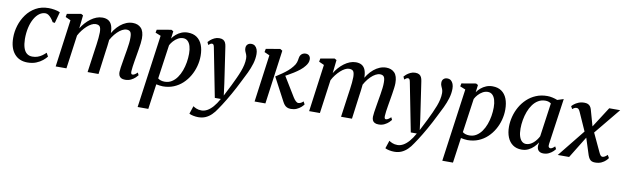

<svg xmlns="http://www.w3.org/2000/svg" viewBox="-47 -1099 6151 1896"><g transform="rotate(10 3028.0 -151.0)"><path d="M208 10Q124 10 76 -47.2Q28 -104.5 28 -207Q27.5 -267.5 46.2 -328.8Q65 -390 102.2 -441.5Q139.5 -493 195 -524.2Q250.5 -555.5 323 -555.5Q350.5 -555.5 383 -550Q415.5 -544.5 438 -534L407.5 -422L385.5 -425Q373.5 -446.5 359.5 -463.2Q345.5 -480 330.8 -489.8Q316 -499.5 301 -499.5Q268.5 -499.5 240 -478.8Q211.5 -458 189.8 -419.8Q168 -381.5 156 -329.5Q144 -277.5 144 -214.5Q145 -161.5 156.5 -126.2Q168 -91 190.5 -73.2Q213 -55.5 245.5 -55.5Q274.5 -55.5 298 -63.8Q321.5 -72 341.5 -86Q361.5 -100 379.5 -118L399 -82.5Q385 -64 358.8 -42.2Q332.5 -20.5 294.8 -5.2Q257 10 208 10Z M669 -543.5 654.5 -410.5Q672 -439.5 695.2 -465.8Q718.5 -492 745.8 -512.2Q773 -532.5 802.5 -544Q832 -555.5 862.5 -555.5Q898.5 -555.5 922.2 -541Q946 -526.5 957.8 -496.5Q969.5 -466.5 970 -419Q970 -412.5 969.2 -404.2Q968.5 -396 967.8 -386.5Q967 -377 965.5 -367L950 -380.5Q967.5 -419.5 991.2 -451.5Q1015 -483.5 1043 -506.8Q1071 -530 1102.5 -542.8Q1134 -555.5 1167 -555.5Q1219 -555.5 1250.2 -523.5Q1281.5 -491.5 1281.5 -419.5Q1281.5 -399.5 1277.8 -369.5Q1274 -339.5 1268.5 -306.5Q1263 -273.5 1258 -244Q1253.5 -217.5 1248.5 -188Q1243.5 -158.5 1239.8 -131.2Q1236 -104 1235 -83.5Q1234.5 -67 1238.2 -59.8Q1242 -52.5 1250 -52.5Q1260.5 -52.5 1272 -59.2Q1283.5 -66 1300 -81.5L1312 -56.5Q1305.5 -47.5 1289 -31.5Q1272.5 -15.5 1246.8 -2.5Q1221 10.5 1187.5 10.5Q1163 10.5 1148 2.2Q1133 -6 1126.8 -20.5Q1120.5 -35 1120.5 -55Q1121 -73 1125 -101.2Q1129 -129.5 1134.8 -161.5Q1140.5 -193.5 1145 -223.5Q1150 -252 1155.5 -285Q1161 -318 1164.8 -350Q1168.5 -382 1168 -407.5Q1168 -449.5 1156 -464.8Q1144 -480 1117.5 -480Q1097 -480 1073.5 -467.5Q1050 -455 1026.5 -432Q1003 -409 982.5 -378.2Q962 -347.5 947.5 -311.5L967.5 -378Q966 -356.5 963.5 -332.5Q961 -308.5 958 -284.2Q955 -260 951.5 -238L920 0H810.5L841.5 -222Q846 -251.5 850.5 -284.8Q855 -318 858.2 -349.8Q861.5 -381.5 861.5 -407Q861 -450.5 849 -465.5Q837 -480.5 807.5 -480.5Q788.5 -480.5 766.5 -469.2Q744.5 -458 722.2 -437.8Q700 -417.5 679.8 -391.5Q659.5 -365.5 645 -337L598.5 0H490.5L555 -474.5L503 -498L509 -530.5L648.5 -555Z M1357 254 1458.5 -478 1404 -500 1410 -530.5 1553.5 -555 1574 -543.5 1564.5 -469.5Q1580 -492.5 1603.2 -512.2Q1626.5 -532 1655.8 -544Q1685 -556 1718.5 -556Q1773 -556 1809.2 -530.8Q1845.5 -505.5 1863.8 -459.5Q1882 -413.5 1882 -350Q1882 -298.5 1868.2 -246.8Q1854.5 -195 1827.8 -148.8Q1801 -102.5 1762.8 -66.8Q1724.5 -31 1675 -10.5Q1625.5 10 1566 10Q1550 10 1532.8 7.2Q1515.5 4.5 1499.5 1.5L1464 254ZM1508 -59.5Q1520.5 -49 1537.8 -43.8Q1555 -38.5 1576 -38.5Q1615 -38.5 1645.5 -57.5Q1676 -76.5 1698.8 -108.5Q1721.5 -140.5 1736.5 -181.2Q1751.5 -222 1758.8 -266Q1766 -310 1766 -352Q1766 -395.5 1756.5 -427.2Q1747 -459 1728.5 -476.2Q1710 -493.5 1683 -493.5Q1656 -493.5 1631.2 -479.5Q1606.5 -465.5 1587.2 -444.2Q1568 -423 1556.5 -400.5Z M1996 -457Q1992.5 -476 1987 -482.8Q1981.5 -489.5 1973 -489.5Q1964.5 -489.5 1956.2 -484.8Q1948 -480 1937 -470.5L1925 -498Q1931 -506 1947 -519.8Q1963 -533.5 1985.5 -544.5Q2008 -555.5 2034 -555.5Q2059 -555.5 2073.5 -547Q2088 -538.5 2095.8 -522.8Q2103.5 -507 2106.5 -485Q2113 -441 2119.8 -395.5Q2126.5 -350 2133.2 -304.2Q2140 -258.5 2146.8 -212.8Q2153.5 -167 2160 -122L2175 -5.5L2233 -119.5Q2253.5 -162 2271 -199.8Q2288.5 -237.5 2301.5 -272Q2314.5 -306.5 2321.8 -339.2Q2329 -372 2329 -404Q2328.5 -427 2322.2 -442.2Q2316 -457.5 2309.8 -471.2Q2303.5 -485 2303.5 -503.5Q2303.5 -527.5 2317.8 -541.2Q2332 -555 2355.5 -555Q2378 -555 2392.5 -543Q2407 -531 2414.8 -510.5Q2422.5 -490 2422.5 -464Q2422.5 -416 2407.8 -367Q2393 -318 2370 -270Q2347 -222 2323 -176Q2305.5 -140.5 2286.8 -105Q2268 -69.5 2249 -35.8Q2230 -2 2211.5 28.5Q2193 59 2176.2 85.2Q2159.5 111.5 2145 132Q2122 168 2095 194.2Q2068 220.5 2035.8 234.8Q2003.5 249 1963 249Q1938.5 249 1912 243.5Q1885.5 238 1872 230L1898.5 150.5Q1908 158.5 1930.5 168.2Q1953 178 1983 178Q2011.5 178 2040 162.5Q2068.5 147 2096.8 115Q2125 83 2152.5 33H2092Z M2485 0 2549.5 -474.5 2497 -498 2503.5 -531 2644.5 -555.5 2667.5 -541.5 2593.5 0ZM2850 10Q2827 10 2811 2.5Q2795 -5 2784 -18.8Q2773 -32.5 2764.5 -49.5L2643 -279Q2676 -300 2705 -320Q2734 -340 2759 -361.5Q2784 -383 2804 -408.5Q2824.5 -433 2831 -455Q2837.5 -477 2839.5 -495Q2842 -515.5 2851 -528.5Q2860 -541.5 2873 -547.5Q2886 -553.5 2900 -553.5Q2924.5 -553.5 2936.8 -539.5Q2949 -525.5 2949.5 -505Q2950 -485.5 2942.2 -468Q2934.5 -450.5 2921 -434.5Q2904 -412 2876.8 -390.2Q2849.5 -368.5 2818.5 -349Q2787.5 -329.5 2759 -313.8Q2730.5 -298 2710.5 -288L2727 -323.5L2859 -107.5Q2872 -86.5 2885.8 -73.5Q2899.5 -60.5 2912.5 -60.5Q2922.5 -60.5 2934.8 -65.8Q2947 -71 2961.5 -85L2976.5 -57.5Q2967.5 -44 2949.8 -28.2Q2932 -12.5 2906.8 -1.2Q2881.5 10 2850 10Z M3210.5 -543.5 3196 -410.5Q3213.5 -439.5 3236.8 -465.8Q3260 -492 3287.2 -512.2Q3314.5 -532.5 3344 -544Q3373.5 -555.5 3404 -555.5Q3440 -555.5 3463.8 -541Q3487.5 -526.5 3499.2 -496.5Q3511 -466.5 3511.5 -419Q3511.5 -412.5 3510.8 -404.2Q3510 -396 3509.2 -386.5Q3508.5 -377 3507 -367L3491.5 -380.5Q3509 -419.5 3532.8 -451.5Q3556.5 -483.5 3584.5 -506.8Q3612.5 -530 3644 -542.8Q3675.5 -555.5 3708.5 -555.5Q3760.5 -555.5 3791.8 -523.5Q3823 -491.5 3823 -419.5Q3823 -399.5 3819.2 -369.5Q3815.5 -339.5 3810 -306.5Q3804.5 -273.5 3799.5 -244Q3795 -217.5 3790 -188Q3785 -158.5 3781.2 -131.2Q3777.5 -104 3776.5 -83.5Q3776 -67 3779.8 -59.8Q3783.5 -52.5 3791.5 -52.5Q3802 -52.5 3813.5 -59.2Q3825 -66 3841.5 -81.5L3853.5 -56.5Q3847 -47.5 3830.5 -31.5Q3814 -15.5 3788.2 -2.5Q3762.5 10.5 3729 10.5Q3704.5 10.5 3689.5 2.2Q3674.5 -6 3668.2 -20.5Q3662 -35 3662 -55Q3662.5 -73 3666.5 -101.2Q3670.5 -129.5 3676.2 -161.5Q3682 -193.5 3686.5 -223.5Q3691.5 -252 3697 -285Q3702.5 -318 3706.2 -350Q3710 -382 3709.5 -407.5Q3709.5 -449.5 3697.5 -464.8Q3685.5 -480 3659 -480Q3638.5 -480 3615 -467.5Q3591.5 -455 3568 -432Q3544.5 -409 3524 -378.2Q3503.5 -347.5 3489 -311.5L3509 -378Q3507.5 -356.5 3505 -332.5Q3502.5 -308.5 3499.5 -284.2Q3496.5 -260 3493 -238L3461.5 0H3352L3383 -222Q3387.5 -251.5 3392 -284.8Q3396.5 -318 3399.8 -349.8Q3403 -381.5 3403 -407Q3402.5 -450.5 3390.5 -465.5Q3378.5 -480.5 3349 -480.5Q3330 -480.5 3308 -469.2Q3286 -458 3263.8 -437.8Q3241.5 -417.5 3221.2 -391.5Q3201 -365.5 3186.5 -337L3140 0H3032L3096.5 -474.5L3044.5 -498L3050.5 -530.5L3190 -555Z M3961 -457Q3957.5 -476 3952 -482.8Q3946.5 -489.5 3938 -489.5Q3929.5 -489.5 3921.2 -484.8Q3913 -480 3902 -470.5L3890 -498Q3896 -506 3912 -519.8Q3928 -533.5 3950.5 -544.5Q3973 -555.5 3999 -555.5Q4024 -555.5 4038.5 -547Q4053 -538.5 4060.8 -522.8Q4068.5 -507 4071.5 -485Q4078 -441 4084.8 -395.5Q4091.5 -350 4098.2 -304.2Q4105 -258.5 4111.8 -212.8Q4118.5 -167 4125 -122L4140 -5.5L4198 -119.5Q4218.5 -162 4236 -199.8Q4253.5 -237.5 4266.5 -272Q4279.5 -306.5 4286.8 -339.2Q4294 -372 4294 -404Q4293.5 -427 4287.2 -442.2Q4281 -457.5 4274.8 -471.2Q4268.5 -485 4268.5 -503.5Q4268.5 -527.5 4282.8 -541.2Q4297 -555 4320.5 -555Q4343 -555 4357.5 -543Q4372 -531 4379.8 -510.5Q4387.5 -490 4387.5 -464Q4387.5 -416 4372.8 -367Q4358 -318 4335 -270Q4312 -222 4288 -176Q4270.5 -140.5 4251.8 -105Q4233 -69.5 4214 -35.8Q4195 -2 4176.5 28.5Q4158 59 4141.2 85.2Q4124.5 111.5 4110 132Q4087 168 4060 194.2Q4033 220.5 4000.8 234.8Q3968.5 249 3928 249Q3903.5 249 3877 243.5Q3850.5 238 3837 230L3863.5 150.5Q3873 158.5 3895.5 168.2Q3918 178 3948 178Q3976.5 178 4005 162.5Q4033.5 147 4061.8 115Q4090 83 4117.5 33H4057Z M4412 254 4513.5 -478 4459 -500 4465 -530.5 4608.5 -555 4629 -543.5 4619.5 -469.5Q4635 -492.5 4658.2 -512.2Q4681.5 -532 4710.8 -544Q4740 -556 4773.5 -556Q4828 -556 4864.2 -530.8Q4900.5 -505.5 4918.8 -459.5Q4937 -413.5 4937 -350Q4937 -298.5 4923.2 -246.8Q4909.5 -195 4882.8 -148.8Q4856 -102.5 4817.8 -66.8Q4779.5 -31 4730 -10.5Q4680.5 10 4621 10Q4605 10 4587.8 7.2Q4570.5 4.5 4554.5 1.5L4519 254ZM4563 -59.5Q4575.5 -49 4592.8 -43.8Q4610 -38.5 4631 -38.5Q4670 -38.5 4700.5 -57.5Q4731 -76.5 4753.8 -108.5Q4776.5 -140.5 4791.5 -181.2Q4806.5 -222 4813.8 -266Q4821 -310 4821 -352Q4821 -395.5 4811.5 -427.2Q4802 -459 4783.5 -476.2Q4765 -493.5 4738 -493.5Q4711 -493.5 4686.2 -479.5Q4661.5 -465.5 4642.2 -444.2Q4623 -423 4611.5 -400.5Z M5421.5 -91.5Q5418.5 -69.5 5424.8 -61Q5431 -52.5 5440.5 -52.5Q5449.5 -52.5 5460.2 -58.8Q5471 -65 5485.5 -79L5498.5 -54Q5493 -45.5 5477 -30Q5461 -14.5 5436.5 -2.2Q5412 10 5381.5 10Q5351 10 5333.8 -6.5Q5316.5 -23 5317.5 -56.5L5322 -90Q5306.5 -65.5 5283.5 -42.5Q5260.5 -19.5 5230.5 -4.8Q5200.5 10 5163 10Q5110.5 10 5074.5 -15.8Q5038.5 -41.5 5020.2 -87Q5002 -132.5 5002 -191Q5002 -242 5015.5 -294Q5029 -346 5055.5 -392.8Q5082 -439.5 5121 -476.2Q5160 -513 5210.8 -534.2Q5261.5 -555.5 5323.5 -555.5Q5349 -555.5 5376.5 -549.2Q5404 -543 5425 -534L5487.5 -554ZM5369.5 -489Q5359 -497.5 5344.5 -502.2Q5330 -507 5312.5 -507Q5273 -507 5241.5 -488.2Q5210 -469.5 5186.8 -437.5Q5163.5 -405.5 5148.2 -364.8Q5133 -324 5125.2 -279.8Q5117.5 -235.5 5117.5 -193Q5117.5 -146 5127.8 -114.8Q5138 -83.5 5155.8 -68Q5173.5 -52.5 5197 -52.5Q5217.5 -52.5 5236.2 -61.2Q5255 -70 5271 -84.2Q5287 -98.5 5300 -116Q5313 -133.5 5322 -151.5Z M5899 9.5Q5879 9.5 5865.5 3.2Q5852 -3 5842.8 -16.2Q5833.5 -29.5 5826.5 -49L5759 -259L5795 -254L5639 0H5525L5772.5 -307.5L5762 -236.5L5664 -456.5Q5657.5 -471 5649.8 -480.5Q5642 -490 5629 -490Q5616 -490 5605 -484Q5594 -478 5586.5 -470.5L5571.5 -497.5Q5577 -505 5593.5 -518.5Q5610 -532 5635.8 -543Q5661.5 -554 5695.5 -554Q5715.5 -554 5729.8 -548Q5744 -542 5753.2 -530.2Q5762.5 -518.5 5767.5 -502L5825 -297.5L5790.5 -301L5945.5 -542.5H6055.5L5812.5 -247L5823 -317.5L5925.5 -98.5Q5933.5 -81 5941.5 -70Q5949.5 -59 5962 -59Q5972.5 -59 5984.5 -65.5Q5996.5 -72 6011.5 -86.5L6028 -57.5Q6022.5 -48 6006.5 -32Q5990.5 -16 5964 -3.2Q5937.5 9.5 5899 9.5Z"/></g></svg>

Font: Merriweather 48pt Medium
Style: Italic
Weight: 500
Italic angle: -7.8°
Version: Version 2.101